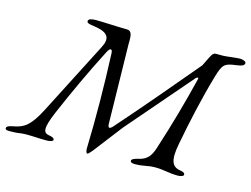

<svg xmlns="http://www.w3.org/2000/svg" viewBox="-143 -813 1284 983"><g transform="rotate(15 499.5 -322.0)"><path d="M387 14C391 14 399 6 412 -10L529 -162L824 -504C827 -507 830 -508 832 -508C835 -508 837 -506 836 -502C802 -365 772 -256 723 -104C708 -59 690 -38 647 -28C625 -23 612 -17 612 -9C612 -1 619 3 635 3C685 3 697 -8 743 -8C789 -8 814 3 864 3C880 3 894 -3 894 -9C894 -18 888 -23 868 -26C824 -33 810 -65 827 -154C851 -281 880 -413 916 -536C937 -607 947 -613 1008 -621C1040 -625 1049 -632 1049 -643C1049 -652 1032 -658 1016 -658C998 -658 944 -650 929 -650H891C882 -650 876 -646 870 -636C859 -618 854 -603 839 -575C720 -434 607 -299 484 -160C476 -150 468 -143 462 -143C458 -143 454 -149 454 -163L446 -585C448 -636 442 -653 417 -653C374 -653 289 -658 255 -658C229 -658 213 -653 213 -642C213 -632 223 -629 252 -625C334 -614 343 -582 317 -532L118 -144C72 -56 42 -33 -15 -23C-38 -19 -50 -13 -50 -4C-50 4 -42 6 -26 6C24 6 26 0 60 0C106 0 118 3 168 3C184 3 202 -1 202 -9C202 -18 192 -23 172 -26C143 -31 135 -52 175 -146C227 -267 283 -388 345 -509C353 -525 360 -533 365 -533C370 -533 374 -526 374 -512C381 -345 383 -178 378 -11C378 4 382 14 387 14Z"/></g></svg>

Font: EB Garamond
Style: Italic
Weight: 400
Italic angle: -17.2°
Designer: Georg Duffner and Octavio Pardo
Foundry: Georg Duffner
Version: Version 1.000;PS 001.000;hotconv 1.0.88;makeotf.lib2.5.64775